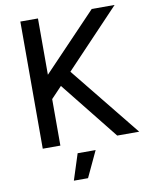

<svg xmlns="http://www.w3.org/2000/svg" viewBox="-97 -771 819 1041"><g transform="rotate(-10 313.0 -250.0)"><path d="M88 -700H185V-390L481 -700H607L308 -385L619 0H498L244 -318L185 -256V0H88ZM270 57H369L302 200H224Z"/></g></svg>

Font: Oak Sans Medium
Style: Regular
Weight: 500
Designer: Erik Kennedy, Walven
Foundry: Erik Kennedy, Walven
Version: Version 1.000